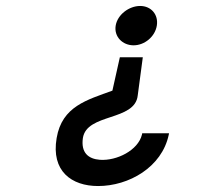

<svg xmlns="http://www.w3.org/2000/svg" viewBox="-20 -619 680 644"><path d="M382 -427 357 -315C273 -284 188 -263 170 -156C151 -45 220 5 309 5C412 5 523 -58 546 -167L547 -172H457L456 -167C443 -115 372 -79 315 -83C276 -86 251 -107 258 -156C271 -240 433 -212 442 -299L459 -427ZM506 -533C512 -570 487 -599 450 -599C413 -599 374 -570 368 -533C362 -496 391 -467 428 -467C465 -467 500 -496 506 -533Z"/></svg>

Font: Charger Monospace
Style: Regular
Weight: 400
Designer: Jasper
Foundry: Cannot Into Space Fonts
Version: Version 0.980